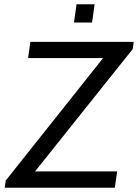

<svg xmlns="http://www.w3.org/2000/svg" viewBox="-20 -883 649 903"><path d="M2 0 7 -34 465 -610H112L123 -686H609L604 -652L145 -77H531L520 0ZM328 -777 340 -863H425L413 -777Z"/></svg>

Font: Chivo Medium Light
Style: Italic
Weight: 300
Italic angle: -8.05°
Version: Version 2.002